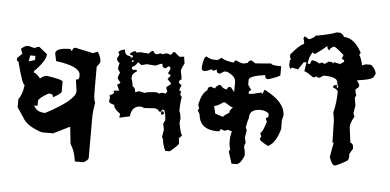

<svg xmlns="http://www.w3.org/2000/svg" viewBox="-50 -718 1877 924"><g transform="rotate(5 888.5 -255.5)"><path d="M339.8 108.4Q333.5 58.6 312 25.9L302.7 -56.6L224.1 -17.6H168.9Q95.7 -41 74.7 -80.1L43 -127.4V-167Q62 -191.9 66.9 -237.3Q55.7 -237.3 27.3 -347.7Q19.5 -347.7 19.5 -355.5V-363.3L43 -386.7Q35.2 -401.9 35.2 -410.6Q54.2 -426.3 66.9 -426.3Q70.8 -426.3 98.1 -418.5Q113.3 -426.3 121.6 -426.3L161.1 -394.5Q161.1 -362.3 106 -308.1V-300.3Q118.2 -300.3 137.7 -274.9Q156.7 -290.5 168.9 -290.5Q247.6 -279.3 247.6 -269V-221.7Q247.1 -210.9 208 -190.4Q208 -206.1 192.4 -206.1H184.6Q137.7 -178.7 137.7 -167V-143.1H121.6Q134.3 -111.8 176.8 -111.8Q318.4 -186 318.4 -229.5L310.5 -284.7Q326.2 -284.7 326.2 -300.3V-308.1Q326.2 -349.6 208 -365.2L200.2 -401.4Q200.2 -429.2 272.5 -429.2Q272.5 -421.4 280.3 -421.4Q282.7 -437 295.9 -437L381.3 -418.5Q396.5 -426.3 404.8 -426.3Q420.4 -400.4 420.4 -378.9Q420.4 -375 404.8 -355.5V-237.3Q404.8 -192.4 412.6 -182.6Q404.8 -140.1 404.8 -111.8V85Q404.8 96.2 381.3 108.4ZM106.4 -361.3V-381.3H81.5L76.7 -352.5Z M768.6 19.5Q753.4 -14.6 753.4 -35.6Q751 -35.6 747.6 -46.9L753.4 -81.5L747.6 -110.4L756.3 -127.9Q752.4 -177.2 741.7 -177.2H738.8L727.5 -162.6Q714.8 -180.2 698.2 -180.2L652.3 -177.2Q647 -177.2 634.8 -182.6Q588.4 -182.6 585 -131.3L534.7 -120.1L536.6 -139.6Q504.9 -160.2 504.9 -180.2Q493.2 -180.2 478.5 -191.4Q478.5 -193.8 481.4 -214.8Q478.5 -220.2 478.5 -223.1Q499 -232.9 499 -237.8Q496.1 -243.2 496.1 -246.6Q500.5 -249.5 522.9 -249.5L509.8 -278.3Q524.9 -283.2 524.9 -290Q510.7 -305.7 510.7 -307.1V-313Q510.7 -318.4 519 -335.9Q519 -338.9 507.8 -353.5Q507.8 -363.8 513.2 -382.3Q499 -389.6 499 -405.3L507.8 -419.9V-425.8L502 -434.6Q515.6 -448.7 533.7 -448.7Q533.7 -419.9 562.5 -419.9V-414.1H568.4Q574.2 -414.1 574.2 -419.9Q574.2 -425.8 559.6 -425.8V-431.6Q571.3 -445.8 585.4 -445.8L588.4 -439.9L608.9 -442.9Q613.3 -442.9 649.4 -439.9Q658.2 -454.6 669.4 -454.6Q677.7 -439.9 687 -439.9Q691.9 -439.9 704.1 -445.8L718.8 -442.9Q728 -448.7 735.8 -448.7Q737.8 -448.7 756.3 -442.9Q763.7 -457.5 768.1 -457.5H773.4Q777.8 -453.6 797.9 -437.5Q801.3 -437.5 819.8 -439.9L824.7 -406.7Q810.1 -381.8 810.1 -368.2Q816.9 -341.3 816.9 -330.1Q805.2 -324.2 805.2 -315.9Q805.2 -311 819.8 -301.3Q811 -287.1 811 -275.4Q819.8 -275.4 819.8 -269.5Q819.8 -268.1 816.9 -257.8Q821.3 -246.6 825.7 -246.6Q819.8 -217.8 819.8 -177.2Q824.2 -173.3 828.6 -142.6Q825.7 -125 825.7 -119.1Q835 -69.3 842.8 -61.5Q842.8 -59.6 828.6 -46.9Q831.5 -31.2 831.5 -21Q831.5 -14.2 791 19.5ZM580.1 -394Q580.1 -402.3 574.2 -402.3L571.3 -397V-394ZM747.6 -255.4 753.4 -266.6Q747.6 -276.4 747.6 -287.1Q768.1 -301.3 768.1 -304.2V-307.1L750.5 -324.7V-327.6L762.2 -341.8V-347.7Q750.5 -347.7 750.5 -356.4Q759.3 -370.6 759.3 -379.4Q759.3 -383.8 750.5 -388.2L735.8 -376.5Q718.8 -376.5 718.8 -397Q710.4 -397 687 -385.3Q650.4 -388.2 643.6 -388.2Q624.5 -382.3 617.7 -382.3Q603 -394 600.1 -394Q596.2 -380.4 574.2 -367.7V-359.4Q580.1 -358.4 580.1 -353.5L585.4 -356.4H594.2Q600.1 -355.5 600.1 -350.6Q577.1 -335.9 577.1 -321.8V-310.1Q581.5 -306.6 585.4 -275.4Q596.7 -275.4 600.1 -249.5H603Q612.3 -255.4 620.6 -255.4L646.5 -249.5Q651.9 -255.4 701.2 -257.8L715.8 -252.4Q725.1 -257.8 730.5 -257.8ZM738.8 -152.3Q732.9 -152.3 732.9 -157.7V-163.6Q733.9 -169.4 738.8 -169.4Q743.2 -169.4 747.6 -160.6Q747.6 -156.7 738.8 -152.3Z M927.2 -450.2Q946.8 -438 963.4 -438H981.9L999.5 -450.2Q1014.2 -438 1060.1 -432.1Q1062.5 -443.8 1072.3 -443.8Q1092.3 -432.1 1108.4 -432.1L1127.4 -437Q1132.8 -450.2 1145 -450.2L1163.1 -438H1168.9L1240.7 -443.8Q1240.7 -434.6 1289.1 -434.6V-392.1Q1289.1 -385.3 1234.4 -367.7H1228.5Q1216.3 -367.7 1216.3 -385.7Q1138.7 -375.5 1138.7 -355V-332L1156.2 -307.1Q1144.5 -305.2 1144.5 -295.4V-289.1H1150.4Q1162.6 -289.1 1205.6 -300.8Q1205.6 -295.4 1211.4 -295.4Q1217.3 -306.6 1217.3 -313.5H1223.1Q1320.8 -263.7 1320.8 -199.7L1314.9 -175.3L1315.4 -133.8Q1296.9 -66.4 1259.8 -46.9Q1217.3 -67.9 1217.3 -77.6L1223.1 -89.8Q1217.3 -101.6 1217.3 -107.9Q1227.5 -108.9 1243.7 -163.1Q1237.3 -174.8 1237.3 -181.2Q1249.5 -181.2 1249.5 -193.8V-199.7Q1249.5 -208 1219.2 -216.3H1200.7Q1155.8 -212.9 1155.8 -175.3Q1155.8 -168.9 1150.9 -156.7L1145 -126.5L1150.9 -114.3L1145 -77.6L1150.9 -53.2Q1145 -42.5 1145 -28.8Q1151.4 -16.6 1151.4 9.8Q1132.8 53.2 1114.7 53.2H1091.8L1073.7 -3.9Q1073.7 -10.3 1079.6 -10.3L1073.7 -41V-71.3L1079.6 -102.1L1060.1 -107.9Q1048.8 -102.1 1042 -102.1Q1030.3 -107.9 1024.4 -107.9Q1024.4 -96.2 1011.7 -96.2Q932.1 -96.2 919.9 -156.7Q919.9 -172.4 907.7 -187.5L913.6 -199.7Q907.7 -211.9 907.7 -217.8Q920.4 -273.9 945.3 -289.1Q945.3 -307.1 963.4 -307.1Q975.1 -300.8 981.9 -300.8Q981.9 -309.6 999.5 -319.3H1005.9Q1021.5 -300.8 1038.6 -300.8Q1040.5 -313.5 1050.3 -313.5H1056.6L1074.2 -291.5L1074.7 -319.3V-340.3Q1074.7 -367.7 1032.2 -385.7H1017.6L999.5 -374H993.7Q981.9 -374 981.9 -392.1L969.2 -385.7H963.4Q957 -385.7 957 -392.1Q937.5 -379.9 920.9 -379.9Q908.7 -379.9 908.7 -397.9Q914.6 -450.2 927.2 -450.2ZM1027.8 -237.8Q997.6 -216.3 984.4 -216.3L992.7 -180.2L1031.7 -167.5Q1031.7 -173.8 1059.6 -189.5Q1059.6 -203.1 1075.2 -216.3Q1067.9 -216.3 1035.6 -237.8Z M1558.6 -620.1Q1577.1 -610.4 1577.1 -601.6Q1628.4 -601.6 1664.6 -532.7L1658.2 -520.5Q1664.6 -520.5 1676.8 -473.1L1694.3 -479.5H1719.2Q1740.2 -463.9 1745.6 -439L1739.3 -426.8Q1739.3 -409.7 1658.2 -398.9L1670.9 -380.4V-374Q1670.9 -364.7 1655.3 -355.5Q1655.3 -338.9 1661.6 -326.7L1655.3 -314.5L1661.6 -276.9L1655.3 -242.2Q1655.3 -235.4 1661.6 -223.6Q1643.1 -192.4 1643.1 -173.3L1652.8 -96.7Q1668 -96.7 1668 -69.3L1652.8 -44.4V-25.4L1649.4 -13.2Q1633.8 -0.5 1591.8 18.1H1585.4Q1573.2 18.1 1560.5 -19.5Q1566.9 -62.5 1573.2 -90.3H1566.9Q1564.5 -184.6 1564.5 -198.2L1558.6 -235.8Q1570.8 -283.7 1570.8 -336.4Q1570.8 -345.7 1545.9 -355.5Q1545.9 -365.7 1558.6 -367.7H1564.5V-355.5H1570.8V-361.3Q1564.5 -373.5 1564.5 -380.4Q1564.5 -407.7 1496.1 -407.7L1477.1 -395.5H1471.2L1458.5 -401.9Q1458.5 -395.5 1452.1 -395.5H1445.8Q1411.1 -420.4 1402.3 -420.4L1408.7 -463.9H1396L1371.1 -426.8L1339.8 -433.1Q1339.8 -426.8 1333.5 -426.8L1327.6 -439V-463.9L1333.5 -476.6Q1327.6 -476.6 1327.6 -482.9V-495.1Q1369.1 -545.4 1389.6 -551.3Q1389.6 -565.4 1383.8 -576.7L1389.6 -588.9L1408.7 -576.7H1415Q1439.9 -588.9 1439.9 -595.2Q1521 -609.9 1539.6 -620.1ZM1583.5 -514.2Q1542.5 -551.3 1533.2 -551.3Q1514.6 -541.5 1514.6 -532.7Q1502.4 -532.7 1502.4 -551.3Q1472.7 -525.4 1445.8 -507.8L1433.6 -514.2Q1418.5 -494.1 1415 -458H1427.2Q1427.2 -464.4 1433.6 -476.6Q1450.7 -476.6 1471.2 -463.9L1483.4 -470.2L1496.1 -463.9L1514.6 -476.6H1527.3L1539.6 -470.2V-476.6L1570.8 -470.2L1589.4 -482.9Q1589.4 -493.2 1577.1 -495.1Q1577.1 -502 1583.5 -514.2Z"/></g></svg>

Font: Truetypewriter PolyglOTT
Style: Regular
Weight: 400
Designer: Sergey Beatoff a.k.a. Sam_T
Version: Version 3.76